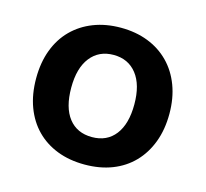

<svg xmlns="http://www.w3.org/2000/svg" viewBox="-80 -578 730 682"><g transform="rotate(15 285.0 -236.5)"><path d="M530 -237Q530 -179 512.5 -132.5Q495 -86 463 -53Q431 -20 386 -2.5Q341 15 285 15Q229 15 184 -2.5Q139 -20 107 -52.5Q75 -85 57.5 -131.5Q40 -178 40 -237Q40 -295 57.5 -341.5Q75 -388 107.5 -420.5Q140 -453 185 -470.5Q230 -488 285 -488Q340 -488 385 -470.5Q430 -453 462.5 -420Q495 -387 512.5 -340.5Q530 -294 530 -237ZM285 -388Q231 -388 200 -348.5Q169 -309 169 -237Q169 -164 199.5 -125Q230 -86 285 -86Q340 -86 370.5 -125.5Q401 -165 401 -237Q401 -309 370 -348.5Q339 -388 285 -388Z"/></g></svg>

Font: Baloo Tammudu 2 SemiBold
Style: Regular
Weight: 600
Designer: Maithili Shingre, Omkar Shende and Ek Type
Foundry: Ek Type
Version: Version 1.640;hotconv 1.0.111;makeotfexe 2.5.65597; ttfautoh